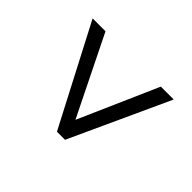

<svg xmlns="http://www.w3.org/2000/svg" viewBox="-115 -734 822 822"><g transform="rotate(-45 296.0 -322.5)"><path d="M70 -284V-333L521 -568V-490L162 -313L521 -155V-77Z"/></g></svg>

Font: utamil25
Style: Book
Weight: 400
Designer: Jelle Bosma - Monotype Design Team
Foundry: Monotype Imaging Inc.
Version: Version 2.003